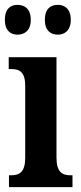

<svg xmlns="http://www.w3.org/2000/svg" viewBox="-24 -772 334 792"><path d="M215 -629C241 -629 268 -645 268 -690C268 -737 241 -752 215 -752C186 -752 161 -737 161 -690C161 -645 186 -629 215 -629ZM48 -629C76 -629 103 -645 103 -690C103 -737 76 -752 48 -752C21 -752 -4 -737 -4 -690C-4 -645 21 -629 48 -629ZM13 0H275V-49H266C232 -49 209 -63 209 -122V-536H12V-487H25C58 -487 80 -473 80 -418V-121C80 -63 57 -49 22 -49H13Z"/></svg>

Font: Noto Serif Tamil ExtraCondensed
Style: Bold Italic
Weight: 700
Width: 2
Italic angle: -12°
Designer: Indian Type Foundry, Tom Grace, and the Monotype Design Team
Foundry: Monotype Imaging Inc.
Version: Version 2.003